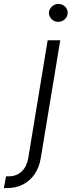

<svg xmlns="http://www.w3.org/2000/svg" viewBox="-128 -750 364 974"><path d="M113.8 -545.9H177.7L78.6 53.2Q70.8 99.6 47.6 133.5Q24.4 167.5 -11.5 185.8Q-47.4 204.1 -93.3 204.1H-108.4L-97.2 144.5H-84Q-44.9 144.5 -18.8 120.6Q7.3 96.7 15.1 53.2ZM167 -639.2Q147.5 -639.2 133.8 -652.8Q120.1 -666.5 120.1 -686Q121.1 -703.6 135.3 -716.8Q149.4 -730 168 -730Q188 -730 201.9 -716.6Q215.8 -703.1 215.3 -684.1Q214.8 -665.5 200.7 -652.3Q186.5 -639.2 167 -639.2Z"/></svg>

Font: Inter Tight Light
Style: Italic
Weight: 300
Italic angle: -9.39999°
Designer: Rasmus Andersson
Foundry: rsms
Version: Version 3.004